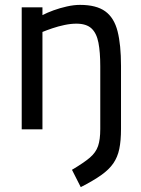

<svg xmlns="http://www.w3.org/2000/svg" viewBox="-20 -530 580 787"><path d="M311 237 275 166Q324 137 348.5 116Q373 95 382 68.5Q391 42 391 -1V-258Q391 -316 383.5 -355Q376 -394 355 -413.5Q334 -433 293 -433Q270 -433 244 -427.5Q218 -422 194.5 -414Q171 -406 154 -399V0H69V-500H154V-468Q173 -478 199 -487.5Q225 -497 254 -503.5Q283 -510 308 -510Q375 -510 411.5 -483.5Q448 -457 462 -401.5Q476 -346 476 -260V-2Q476 47 469 80.5Q462 114 444.5 139.5Q427 165 394.5 188Q362 211 311 237Z"/></svg>

Font: Cairo Medium
Style: Regular
Weight: 500
Designer: Mohamed Gaber, Accademia di Belle Arti di Urbino
Foundry: Kief Type Foundry, Accademia di Belle Arti di Urbino
Version: Version 3.117